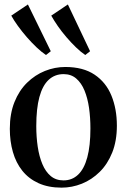

<svg xmlns="http://www.w3.org/2000/svg" viewBox="-20 -829 568 860"><path d="M24 -252Q24 -320 44.8 -371.8Q65.5 -423.5 101.2 -458.5Q137 -493.5 181.2 -511.2Q225.5 -529 272.5 -529Q352.5 -529 403.8 -494.5Q455 -460 479.2 -400.5Q503.5 -341 503.5 -266Q503.5 -198 482.8 -146Q462 -94 426.5 -59Q391 -24 346.8 -6.2Q302.5 11.5 256 11.5Q196.5 11.5 152.5 -8.5Q108.5 -28.5 80 -64.2Q51.5 -100 37.8 -148Q24 -196 24 -252ZM264.5 -21Q303 -21 330 -46.8Q357 -72.5 371 -124.2Q385 -176 385 -253.5Q385 -302 378.8 -345.8Q372.5 -389.5 358.5 -423.5Q344.5 -457.5 321.5 -477.2Q298.5 -497 265 -497Q225.5 -497 198 -471.5Q170.5 -446 156.5 -394.5Q142.5 -343 142.5 -264Q142.5 -215.5 149 -171.8Q155.5 -128 169.8 -94Q184 -60 207.2 -40.5Q230.5 -21 264.5 -21ZM185.5 -583Q166.5 -595.5 144.2 -616.5Q122 -637.5 100.2 -662.5Q78.5 -687.5 60.2 -712.8Q42 -738 30.5 -759L105 -809L207.5 -599.5L186.5 -583ZM361.5 -583Q342.5 -595.5 320.8 -616.5Q299 -637.5 277.8 -662.2Q256.5 -687 239 -712.2Q221.5 -737.5 209.5 -759L284 -809L383.5 -599.5L362.5 -583Z"/></svg>

Font: Merriweather 120pt Medium
Style: Regular
Weight: 500
Version: Version 2.100